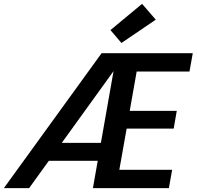

<svg xmlns="http://www.w3.org/2000/svg" viewBox="-40 -976 1020 996"><path d="M-20 0 487 -700H960L943 -605H669L633 -401H877L861 -309H617L579 -95H853L836 0H442L549 -607L111 0ZM147 -142 213 -235H540L524 -142ZM590 -753 533 -820 697 -956 768 -874Z"/></svg>

Font: DM Sans 9pt SemiBold
Style: Italic
Weight: 600
Italic angle: -10°
Version: Version 4.004;gftools[0.9.30]